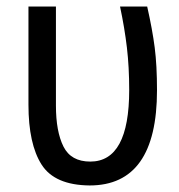

<svg xmlns="http://www.w3.org/2000/svg" viewBox="-20 -557 547 587"><path d="M460 -281Q460 -357 453 -411.5Q446 -466 430 -537H347Q361 -471 368 -411.5Q375 -352 375 -282Q375 -63 256 -63Q197 -63 174 -109Q151 -155 151 -234V-537H67V-237Q67 -117 107 -54Q147 9 254 10Q460 10 460 -281Z"/></svg>

Font: Noto Sans Display SemiCondensed
Style: Regular
Weight: 400
Width: 4
Designer: Monotype Design team
Foundry: Monotype Imaging Inc.
Version: 1.000